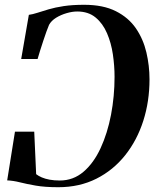

<svg xmlns="http://www.w3.org/2000/svg" viewBox="-20 -773 648 802"><path d="M331.5 -753Q411 -753 464 -726.2Q517 -699.5 547.8 -654.5Q578.5 -609.5 591.5 -554Q604.5 -498.5 604.5 -441.5Q604.5 -349.5 578.5 -268.2Q552.5 -187 502.8 -124.5Q453 -62 382.5 -26.5Q312 9 223.5 9Q167 9 128.8 2.2Q90.5 -4.5 62.8 -11.5Q35 -18.5 10 -19.5L42.5 -223H123L131 -45.5Q140.5 -38 154.5 -32Q168.5 -26 187.2 -22.5Q206 -19 230 -19Q286 -19 328.8 -55.5Q371.5 -92 400.2 -154.2Q429 -216.5 443.8 -293.8Q458.5 -371 458.5 -452Q458.5 -498 451.5 -545.8Q444.5 -593.5 427 -634.2Q409.5 -675 379.2 -700Q349 -725 302.5 -725Q282 -725 258 -718Q234 -711 214.2 -698.8Q194.5 -686.5 185 -669.5Q180.5 -659.5 174 -641.2Q167.5 -623 160.5 -601.8Q153.5 -580.5 147.2 -560.5Q141 -540.5 137 -526.5H68.5L100.5 -711Q116 -713 136 -719.5Q156 -726 183 -734Q210 -742 246.2 -747.5Q282.5 -753 331.5 -753Z"/></svg>

Font: Merriweather 144pt SemiBold
Style: Italic
Weight: 600
Italic angle: -7.8°
Version: Version 2.101